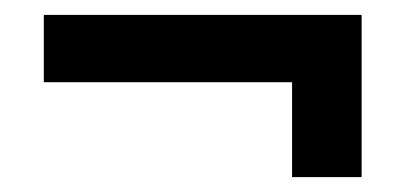

<svg xmlns="http://www.w3.org/2000/svg" viewBox="-20 -442 557 259"><path d="M39.1 -331.1V-421.9H467.8V-203.1H374V-331.1Z"/></svg>

Font: Post No Bills Colombo
Style: Bold
Weight: 800
Designer: Kosala Senevirathne, Siva Puranthara, Lasantha Premarathna, Tharique Azeez
Foundry: Mooniak
Version: Version 1.220 ; ttfautohint (v1.5)